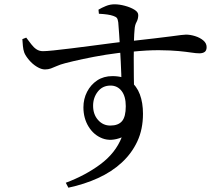

<svg xmlns="http://www.w3.org/2000/svg" viewBox="-20 -805 1040 893"><path d="M286 45Q377 11 447 -41Q517 -93 546 -166Q496 -146 456 -161.5Q416 -177 392 -216Q368 -255 368 -306Q368 -345 385 -378Q402 -411 432 -431Q462 -451 503 -451Q554 -451 585 -428Q616 -405 630.5 -366Q645 -327 645 -276Q645 -204 619 -148Q593 -92 546.5 -49Q500 -6 436.5 23Q373 52 298 68ZM493 -221Q530 -221 547.5 -241.5Q565 -262 565 -311Q565 -357 545.5 -382Q526 -407 494 -407Q457 -407 435 -379Q413 -351 413 -313Q413 -273 436 -247Q459 -221 493 -221ZM189 -482Q172 -482 151.5 -494.5Q131 -507 115 -526Q99 -545 93 -560Q88 -574 86.5 -591Q85 -608 84 -623L102 -630Q115 -613 126 -598.5Q137 -584 150 -575.5Q163 -567 180 -567Q194 -567 229 -570.5Q264 -574 311.5 -580Q359 -586 409.5 -592.5Q460 -599 505 -605Q550 -611 580 -613Q651 -621 698.5 -626.5Q746 -632 776 -636Q806 -640 821.5 -642Q837 -644 845 -644Q865 -644 887.5 -637Q910 -630 925.5 -617Q941 -604 941 -586Q941 -570 932 -563.5Q923 -557 907 -557Q893 -557 870 -560.5Q847 -564 811 -567.5Q775 -571 720.5 -571.5Q666 -572 589 -564Q531 -560 473 -550.5Q415 -541 366 -530.5Q317 -520 283 -511Q260 -505 244.5 -498Q229 -491 216.5 -486.5Q204 -482 189 -482ZM545 -422Q545 -437 544 -462.5Q543 -488 541.5 -520Q540 -552 538 -585Q536 -618 534 -648.5Q532 -679 530 -701Q528 -716 523.5 -721.5Q519 -727 507 -731Q496 -735 479 -737.5Q462 -740 440 -741L438 -760Q453 -769 472.5 -777Q492 -785 513 -785Q535 -785 561 -778Q587 -771 605 -760Q623 -749 623 -735Q623 -717 615 -702.5Q607 -688 606 -668Q604 -650 603 -615Q602 -580 602 -536Q602 -492 602.5 -447Q603 -402 604 -365Z"/></svg>

Font: Noto Serif SC ExtraLight Medium
Style: Regular
Weight: 500
Version: Version 2.002-H1;hotconv 1.1.0;makeotfexe 2.6.0